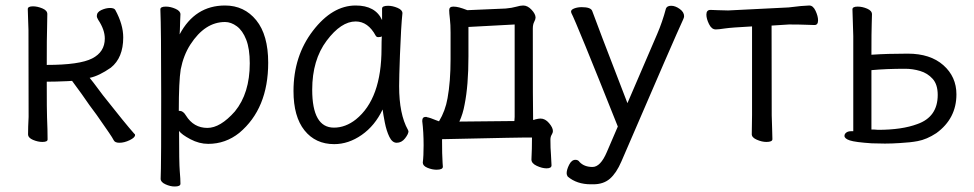

<svg xmlns="http://www.w3.org/2000/svg" viewBox="-20 -506 3540 698"><path d="M414 13Q398 13 393.5 4Q389 -5 376 -24L358 -50Q331 -90 305 -124Q280 -161 242 -212L226 -211Q182 -209 150 -209Q150 -100 151 -79Q153 -34 153 1Q153 10 134 10Q118 10 100 2.5Q82 -5 82 -18Q82 -43 84 -81Q84 -376 83.5 -397Q83 -418 82 -440.5Q81 -463 81 -473Q81 -483 100 -483Q116 -483 134 -475.5Q152 -468 152 -455L151 -396Q150 -378 150 -270Q269 -270 315 -293.5Q361 -317 361 -366Q361 -398 337 -434Q332 -442 332 -448Q332 -462 348.5 -469.5Q365 -477 380 -477Q395 -477 399 -470Q428 -417 428 -370Q428 -296 383 -260Q340 -230 306 -223L321 -204L354 -160Q436 -56 468 -20Q471 -19 471 -15Q471 -6 451.5 3.5Q432 13 414 13Z M615 172Q599 172 581.5 164Q564 156 564 144Q564 132 565 106Q566 80 566 -157Q566 -403 563 -472Q563 -482 583 -482Q600 -482 618 -474Q636 -466 636 -454Q636 -448 635 -432Q634 -416 634 -399L633 -381Q689 -486 798 -486Q868 -486 911.5 -432.5Q955 -379 955 -278Q955 -111 850 -23Q800 17 737 17Q704 17 672 0Q640 -17 631 -30Q631 87 633.5 116Q636 145 636 162Q636 172 615 172ZM734 -41Q781 -41 834 -101Q888 -167 888 -276Q888 -329 875 -362Q862 -395 841 -410.5Q820 -426 798 -426Q725 -426 672 -344Q647 -305 637 -254Q630 -210 630 -103Q631 -103 633 -103Q646 -103 656 -86Q684 -41 734 -41Z M1195 18Q1127 18 1087 -32Q1047 -82 1047 -175Q1047 -302 1117.5 -394Q1188 -486 1273 -486Q1345 -486 1369 -433V-475Q1369 -485 1391 -485Q1407 -485 1425 -477.5Q1443 -470 1443 -458Q1438 -411 1434 -306Q1431 -225 1431 -193Q1431 -91 1463 -34L1465 -29Q1465 -19 1452.5 -3Q1440 13 1422 13Q1406 13 1395.5 -8.5Q1385 -30 1379 -60.5Q1373 -91 1371 -108Q1343 -49 1295 -15.5Q1247 18 1195 18ZM1194 -42Q1236 -42 1274 -72Q1367 -147 1367 -330Q1367 -356 1368 -374Q1365 -371 1355 -371Q1349 -371 1346 -376Q1318 -428 1273 -428Q1220 -428 1167.5 -358Q1115 -288 1115 -180Q1115 -42 1194 -42Z M1567 111Q1551 111 1534 104Q1517 97 1517 85Q1520 62 1520 22Q1520 -26 1515 -66Q1515 -81 1527 -81H1531L1532 -80Q1544 -78 1565 -69L1576 -65Q1599 -103 1607 -149Q1618 -209 1618 -291V-387Q1618 -417 1615.5 -438Q1613 -459 1613 -469Q1613 -482 1628 -482Q1638 -482 1649.5 -479Q1661 -476 1679 -469L1818 -475Q1841 -477 1856.5 -481.5Q1872 -486 1882 -486Q1898 -486 1912.5 -470.5Q1927 -455 1927 -442Q1927 -436 1922 -426.5Q1917 -417 1917 -402Q1917 -101 1918 -81Q1918 -75 1918 -70Q1922 -70 1926 -72Q1938 -75 1945 -75Q1962 -75 1976 -58.5Q1990 -42 1990 -30Q1990 -23 1985.5 -16Q1981 -9 1981 2Q1981 33 1983 56L1985 95Q1985 106 1967 106Q1951 106 1931.5 97Q1912 88 1912 74Q1914 36 1914 -6Q1895 -7 1587 0Q1587 57 1589 86L1590 100Q1590 111 1567 111ZM1650 -64 1850 -66Q1851 -73 1851 -81V-417L1683 -408V-301Q1683 -195 1669 -126Q1663 -92 1650 -64Z M2137 164Q2174 164 2197.5 143.5Q2221 123 2239 81Q2438 -381 2463 -434Q2467 -442 2467 -447Q2467 -462 2451 -473.5Q2435 -485 2420 -485Q2405 -485 2401 -475Q2388 -426 2369 -382L2261 -131Q2144 -434 2133 -466Q2128 -480 2095 -480Q2080 -480 2068 -475.5Q2056 -471 2056 -464L2057 -459Q2075 -425 2226 -46L2186 47Q2163 101 2134 101Q2104 101 2087 83Q2082 75 2072 75Q2058 75 2049 93Q2040 111 2040 124Q2040 130 2044 136Q2077 164 2128 164Z M2766 10Q2750 10 2731.5 2Q2713 -6 2713 -18L2714 -88V-410Q2638 -406 2615 -402.5Q2592 -399 2582 -399Q2567 -399 2557.5 -418.5Q2548 -438 2548 -453Q2548 -470 2563 -470Q2570 -470 2589 -469Q2608 -468 2627 -468L2847 -479Q2869 -481 2891 -484L2922 -486Q2936 -486 2945 -466.5Q2954 -447 2954 -432Q2954 -415 2941 -415Q2932 -415 2909.5 -416Q2887 -417 2848 -417L2785 -413Q2785 -109 2785.5 -86.5Q2786 -64 2787 -39Q2788 -14 2788 0Q2788 10 2766 10Z M3197 16 3149 15Q3089 11 3069.5 4.5Q3050 -2 3050 -12Q3050 -19 3056.5 -24Q3063 -29 3074 -29H3082V-375L3079 -472Q3079 -482 3098 -482Q3115 -482 3132.5 -474.5Q3150 -467 3150 -454Q3150 -442 3149 -417.5Q3148 -393 3148 -307Q3205 -311 3280 -311Q3362 -311 3409.5 -269Q3457 -227 3457 -163Q3457 -75 3384 -22Q3349 1 3316 7Q3290 12 3252 14Q3223 16 3197 16ZM3172 -34Q3259 -34 3315 -55Q3389 -81 3389 -161Q3389 -199 3370.5 -219.5Q3352 -240 3325 -248Q3298 -256 3271 -256Q3202 -256 3148 -251V-35H3159Q3165 -34 3172 -34Z"/></svg>

Font: LXGW WenKai Mono Lite
Style: Regular
Weight: 400
Monospace: yes
Designer: LXGW / Fontworks Inc.
Foundry: LXGW / Fontworks Inc.
Version: Version 1.520; June 14, 2025